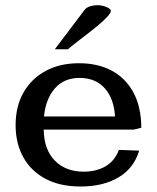

<svg xmlns="http://www.w3.org/2000/svg" viewBox="-20 -692 596 727"><path d="M285.6 14.2Q206.5 14.2 151.6 -15.4Q96.7 -44.9 67.9 -97.2Q39.1 -149.4 39.1 -218.3Q39.1 -289.6 69.1 -342Q99.1 -394.5 153.1 -423.6Q207 -452.6 279.3 -452.6Q351.1 -452.6 403.8 -424.1Q456.5 -395.5 485.6 -341.1Q514.6 -286.6 515.1 -208.5L486.8 -201.2H145.5Q146.5 -126 187.5 -84Q228.5 -42 296.9 -42Q344.2 -42 379.2 -62Q414.1 -82 430.2 -124.5L506.8 -121.6Q487.3 -55.2 429 -20.5Q370.6 14.2 285.6 14.2ZM146.5 -251H415.5Q411.6 -318.4 376.7 -357.7Q341.8 -397 281.2 -397Q223.1 -397 188.2 -357.7Q153.3 -318.4 146.5 -251ZM187.5 -505.4 300.8 -655.3Q307.1 -663.6 320.8 -668Q334.5 -672.4 348.6 -672.4Q361.8 -672.4 373.5 -668.9Q385.3 -665.5 392.6 -660.4Q399.9 -655.3 399.9 -650.9Q398.9 -642.1 385.5 -627.7Q372.1 -613.3 351.6 -596.2Q331.1 -579.1 308.8 -562Q286.6 -544.9 267.3 -530Q248 -515.1 237.3 -505.4Z"/></svg>

Font: Kameron Medium
Style: Regular
Weight: 500
Designer: Vernon Adams
Foundry: Vernon Adams
Version: Version 1.100